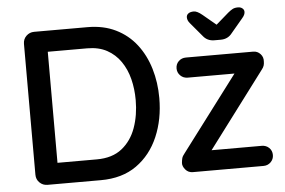

<svg xmlns="http://www.w3.org/2000/svg" viewBox="-51 -803 1301 875"><g transform="rotate(-5 599.5 -365.0)"><path d="M376 -700Q449 -700 505 -672.5Q561 -645 598.5 -596.5Q636 -548 655 -484.5Q674 -421 674 -350Q674 -253 640 -173.5Q606 -94 540 -47Q474 0 376 0H132Q111 0 96 -14.5Q81 -29 81 -51V-649Q81 -671 96 -685.5Q111 -700 132 -700ZM366 -96Q437 -96 481 -131Q525 -166 545.5 -223.5Q566 -281 566 -350Q566 -401 554.5 -446.5Q543 -492 518.5 -527.5Q494 -563 456.5 -583.5Q419 -604 366 -604H177L186 -613V-86L180 -96ZM1120 -92Q1140 -92 1153.5 -79Q1167 -66 1167 -46Q1167 -27 1153.5 -13.5Q1140 0 1120 0H797Q776 0 763 -15.5Q750 -31 751 -46Q752 -58 754.5 -67.5Q757 -77 767 -89L1034 -443V-431H811Q791 -431 777.5 -444.5Q764 -458 764 -477Q764 -497 777.5 -510Q791 -523 811 -523H1119Q1138 -523 1151.5 -508.5Q1165 -494 1163 -473Q1163 -464 1160.5 -455.5Q1158 -447 1149 -436L886 -86L882 -92ZM947 -590Q914 -590 895 -615L842 -678Q831 -691 831 -705Q831 -716 840 -722.5Q849 -729 865 -729Q880 -729 903 -710L975 -650L953 -651L1021 -710Q1033 -720 1042.5 -725Q1052 -730 1067 -730Q1079 -730 1087 -723.5Q1095 -717 1095 -707Q1095 -701 1092 -694Q1089 -687 1081 -678L1028 -615Q1009 -590 976 -590Z"/></g></svg>

Font: Quicksand Light SemiBold
Style: Regular
Weight: 600
Version: Version 3.006